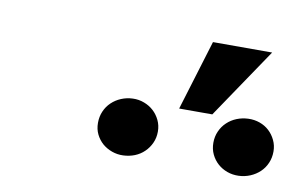

<svg xmlns="http://www.w3.org/2000/svg" viewBox="-43 -951 673 426"><g transform="rotate(10 293.5 -738.0)"><path d="M406.7 -879.4H540L433.1 -721.2H358.4ZM186.5 -658.7Q186.5 -672.9 191.7 -684.8Q196.8 -696.8 206.1 -705.6Q215.3 -714.4 227.5 -719.5Q239.7 -724.6 253.4 -725.1Q267.1 -725.6 279.3 -720.9Q291.5 -716.3 300.5 -708Q309.6 -699.7 315.2 -688Q320.8 -676.3 320.8 -662.6Q320.8 -648.4 315.4 -636.7Q310.1 -625 301 -616.2Q292 -607.4 279.8 -602.5Q267.6 -597.7 253.9 -597.2Q240.7 -596.7 228.5 -601.1Q216.3 -605.5 207 -613.5Q197.8 -621.6 192.1 -633.1Q186.5 -644.5 186.5 -658.7ZM446.3 -659.7Q446.3 -673.8 451.7 -685.8Q457 -697.8 466.3 -706.5Q475.6 -715.3 487.8 -720.2Q500 -725.1 513.7 -725.6Q527.3 -726.1 539.6 -721.7Q551.8 -717.3 560.8 -709Q569.8 -700.7 575.4 -689Q581.1 -677.2 581.1 -663.6Q581.1 -649.4 575.9 -637.5Q570.8 -625.5 561.5 -616.7Q552.2 -607.9 540 -602.8Q527.8 -597.7 514.2 -597.2Q500.5 -596.7 488.3 -601.1Q476.1 -605.5 466.8 -613.8Q457.5 -622.1 451.9 -633.8Q446.3 -645.5 446.3 -659.7Z"/></g></svg>

Font: Roboto Mono
Style: Bold Italic
Weight: 700
Designer: Google
Version: Version 2.000985; 2015; ttfautohint (v1.3)